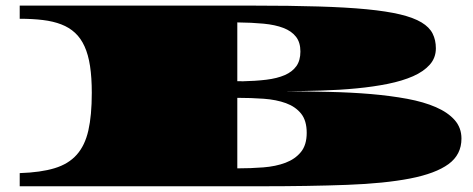

<svg xmlns="http://www.w3.org/2000/svg" viewBox="-20 -650 1651 670"><path d="M48.8 -45.9Q122.1 -48.3 170.4 -63Q218.8 -77.6 247.6 -109.9Q276.4 -142.1 288.3 -194.6Q300.3 -247.1 300.3 -326.2Q300.3 -379.4 294.2 -419.4Q288.1 -459.5 275.1 -488Q262.2 -516.6 241.9 -535.4Q221.7 -554.2 193.8 -564.9Q166 -575.7 129.9 -580.1Q93.8 -584.5 48.8 -584.5V-630.4H864.3Q993.7 -630.4 1091.1 -627.4Q1188.5 -624.5 1259.3 -617.7Q1330.1 -610.8 1376.7 -599.6Q1423.3 -588.4 1450.9 -571.8Q1478.5 -555.2 1489.7 -532.7Q1501 -510.3 1501 -481.4Q1501 -448.2 1479.7 -424.3Q1458.5 -400.4 1421.4 -384Q1384.3 -367.7 1333.7 -357.4Q1283.2 -347.2 1224.4 -341.6Q1165.5 -335.9 1101.6 -334Q1037.6 -332 973.1 -331.5Q1052.7 -331.1 1129.4 -329.3Q1206.1 -327.6 1274.4 -321.8Q1342.8 -315.9 1400.9 -305.2Q1459 -294.4 1501 -276.1Q1543 -257.8 1566.7 -231Q1590.3 -204.1 1590.3 -166.5Q1590.3 -110.4 1545.2 -77.4Q1500 -44.4 1411.1 -27.1Q1322.3 -9.8 1190.7 -4.9Q1059.1 0 886.2 0H48.8ZM822.3 -366.7 823.7 -366.2Q871.6 -367.2 909.4 -371.8Q947.3 -376.5 973.6 -387.9Q1000 -399.4 1014.2 -419.2Q1028.3 -439 1028.3 -470.2Q1028.3 -502 1012.9 -521.7Q997.6 -541.5 969 -552.5Q940.4 -563.5 899.7 -567.4Q858.9 -571.3 808.1 -571.8V-366.7ZM808.1 -62.5Q855 -62.5 898.7 -65.9Q942.4 -69.3 976.1 -82Q1009.8 -94.7 1030 -119.4Q1050.3 -144 1050.3 -186.5Q1050.3 -229 1030.8 -253.4Q1011.2 -277.8 977.8 -290Q944.3 -302.2 900.4 -305.4Q856.4 -308.6 808.1 -308.6Z"/></svg>

Font: Asset
Style: Regular
Weight: 400
Designer: Riccardo De Franceschi
Foundry: Sorkin Type Co.
Version: Version 1.001